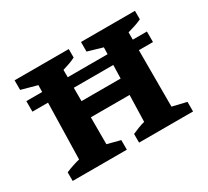

<svg xmlns="http://www.w3.org/2000/svg" viewBox="-112 -709 956 884"><g transform="rotate(-30 366.0 -267.5)"><path d="M46 0V-46Q84 -62 121 -71L128 -369H45V-425H129L130 -461L46 -484V-535H334V-490Q319 -482 300.5 -475.5Q282 -469 265 -464V-425H477L478 -461L399 -484V-535H686V-490Q667 -481 648 -475Q629 -469 611 -464V-425H686V-369H611V-69L686 -51V0H399V-46Q415 -53 432.5 -60Q450 -67 467 -71L471 -212H265V-69L334 -51V0ZM265 -298H473L475 -369H265Z"/></g></svg>

Font: Piazzolla SC
Style: Bold
Weight: 700
Designer: Juan Pablo del Peral
Foundry: Huerta Tipografica
Version: Version 1.330